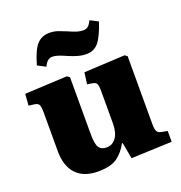

<svg xmlns="http://www.w3.org/2000/svg" viewBox="-140 -898 976 1033"><g transform="rotate(-20 348.0 -381.5)"><path d="M248 14Q166 14 123 -32Q80 -78 80 -163V-386Q80 -414 75 -427Q70 -440 48 -443L16 -447L21 -513L263 -525L278 -515V-189Q278 -132 291 -112Q304 -92 334 -92Q369 -92 389.5 -121.5Q410 -151 410 -203V-386Q410 -418 404.5 -429Q399 -440 378 -443L351 -447L360 -513L594 -525L608 -515V-128Q608 -97 614.5 -84.5Q621 -72 641 -69L673 -63V-1L440 8L423 -85H419Q396 -41 359 -13.5Q322 14 248 14ZM406 -601Q381 -601 357.5 -607.5Q334 -614 308 -625Q279 -638 260 -644.5Q241 -651 224 -651Q212 -651 200.5 -642.5Q189 -634 178 -611L132 -635Q155 -716 182.5 -746.5Q210 -777 255 -777Q281 -777 303.5 -769Q326 -761 350 -751Q376 -739 395 -733Q414 -727 432 -727Q448 -727 459 -735.5Q470 -744 481 -767L527 -743Q500 -662 473.5 -631.5Q447 -601 406 -601Z"/></g></svg>

Font: Literata 36pt ExtraBold
Style: Regular
Weight: 800
Designer: Latin by Veronika Burian and Jose Scaglione. Greek by Irene Vlachou. Cyrillic by Vera Evstafieva.
Foundry: TypeTogether
Version: Version 3.002